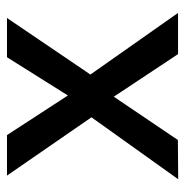

<svg xmlns="http://www.w3.org/2000/svg" viewBox="-10 -520 530 550"><g transform="rotate(-90 255.0 -245.0)"><path d="M16.5 0.5 194 -248 27 -490H143L256.5 -315.5L366 -490H478.5L316.5 -251L493 0H375L253 -184L129 -0.5Z"/></g></svg>

Font: Geologica Light
Style: Regular
Weight: 300
Designer: Sindre Bremnes, Frode Helland
Foundry: Monokrom Skriftforlag AS
Version: Version 1.010; ttfautohint (v1.8.4.7-5d5b);gftools[0.9.28]